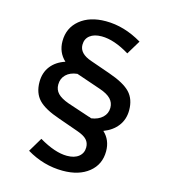

<svg xmlns="http://www.w3.org/2000/svg" viewBox="-113 -800 826 940"><g transform="rotate(15 300.0 -330.0)"><path d="M292 51Q195 51 108 -1L151 -73Q232 -25 293 -25Q331 -25 352.5 -42.5Q374 -60 374 -89Q374 -112 360 -127.5Q346 -143 312 -155L210 -191Q133 -217 101.5 -250.5Q70 -284 70 -340Q70 -387 95.5 -420Q121 -453 167 -468Q127 -505 127 -562Q127 -629 176.5 -670Q226 -711 308 -711Q401 -711 492 -657L449 -586Q370 -634 307 -634Q269 -634 247.5 -617Q226 -600 226 -570Q226 -525 289 -504L389 -469Q467 -442 498.5 -408.5Q530 -375 530 -319Q530 -273 504.5 -239.5Q479 -206 434 -189Q473 -153 473 -96Q473 -29 423.5 11Q374 51 292 51ZM346 -238Q353 -237 360 -233Q396 -238 417 -258Q438 -278 438 -307Q438 -333 420.5 -351.5Q403 -370 365 -383L254 -421Q250 -422 246.5 -423.5Q243 -425 239 -426Q203 -422 182.5 -402Q162 -382 162 -351Q162 -325 179 -307Q196 -289 235 -275Z"/></g></svg>

Font: Red Hat Mono Medium
Style: Regular
Weight: 500
Monospace: yes
Designer: Pentagram, MCKL
Foundry: Pentagram, MCKL
Version: Version 1.023; ttfautohint (v1.8.3)